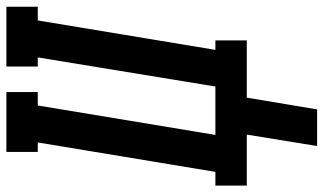

<svg xmlns="http://www.w3.org/2000/svg" viewBox="-240 -554 990 587"><g transform="rotate(-90 254.5 -260.0)"><path d="M102 215 137 0H-19V-96H23L113 -639H84V-735H267V-639H226L136 -96H284L373 -639H345V-735H528V-639H486L396 -96H425V0H250L214 215Z"/></g></svg>

Font: Iosevka Gothic
Style: Bold Italic
Weight: 700
Italic angle: -9°
Monospace: yes
Designer: Belleve Invis
Foundry: Belleve Invis
Version: Version 15.5.1; ttfautohint (v1.8.4)